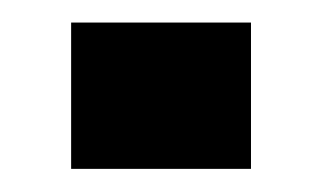

<svg xmlns="http://www.w3.org/2000/svg" viewBox="-20 -146 278 166"><path d="M41.5 0V-126.5H197V0Z"/></svg>

Font: Big Shoulders Display Thin ExtraBold
Style: Regular
Weight: 800
Version: Version 2.002